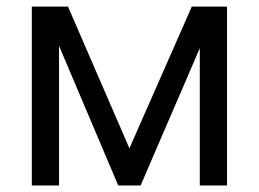

<svg xmlns="http://www.w3.org/2000/svg" viewBox="-20 -566 790 586"><path d="M375 -113.3 565.4 -545.9H644.5L409.2 0H340.8L109.4 -545.9H187.5ZM160.2 -545.9V0H77.1V-545.9ZM589.8 0V-545.9H672.9V0Z"/></svg>

Font: Inter V
Style: 
Weight: 400
Designer: Rasmus Andersson
Foundry: rsms
Version: Version 4.000;git-a3f224843